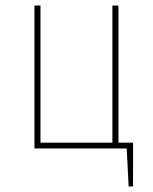

<svg xmlns="http://www.w3.org/2000/svg" viewBox="-20 -539 556 697"><path d="M410 -21H463V138H447L440 0H105V-519H127V-21H388V-519H410Z"/></svg>

Font: Fira Sans Condensed Thin
Style: Regular
Weight: 250
Width: 3
Designer: Carrois Corporate & Edenspiekermann AG
Foundry: Carrois Corporate GbR & Edenspiekermann AG
Version: Version 4.203